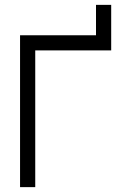

<svg xmlns="http://www.w3.org/2000/svg" viewBox="-20 -770 540 790"><path d="M62.5 -625Q62.5 -625 62.5 0H125V-562.5H437.5V-750H375Q375 -750 375 -625Z"/></svg>

Font: Unifont
Style: Regular
Weight: 500
Version: Version 15.1.04